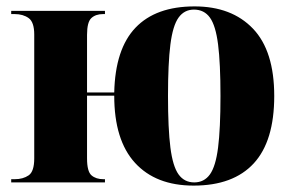

<svg xmlns="http://www.w3.org/2000/svg" viewBox="-20 -570 930 600"><path d="M585 10Q467 10 402 -61Q337 -132 337 -271H252V-75Q252 -34 266 -22Q280 -10 303 -10H308V0H15V-10H26Q52 -10 69.5 -22Q87 -34 87 -75V-462Q87 -501 69.5 -513.5Q52 -526 26 -526H15V-536H308V-526H302Q279 -526 265.5 -513.5Q252 -501 252 -461V-281H337Q340 -417 403.5 -483.5Q467 -550 588 -550Q704 -550 770.5 -480.5Q837 -411 837 -270Q837 -129 773 -59.5Q709 10 585 10ZM587 0Q618 0 636 -25Q654 -50 661.5 -109Q669 -168 669 -270Q669 -372 661.5 -431Q654 -490 636 -515Q618 -540 586 -540Q556 -540 538 -515Q520 -490 512.5 -431Q505 -372 505 -270Q505 -168 512.5 -109Q520 -50 538 -25Q556 0 587 0Z"/></svg>

Font: Noto Serif Display SemiCondensed ExtraBold
Style: Regular
Weight: 800
Width: 4
Designer: Monotype Design Team
Foundry: Monotype Imaging Inc.
Version: Version 2.009